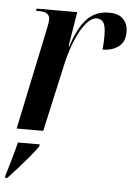

<svg xmlns="http://www.w3.org/2000/svg" viewBox="-58 -587 588 849"><g transform="rotate(5 236.0 -162.5)"><path d="M122 -442Q125 -457 127.5 -470Q130 -483 130 -494Q130 -526 83 -526H69L71 -536H251L226 -382H229Q257 -468 295 -507Q333 -546 391 -546Q434 -546 455 -524.5Q476 -503 476 -468Q476 -423 447.5 -402Q419 -381 377 -381Q379 -400 379.5 -415Q380 -430 380 -442Q380 -486 369.5 -501Q359 -516 341 -516Q317 -516 293.5 -488.5Q270 -461 249.5 -413.5Q229 -366 215 -305L147 0H29ZM-3 214Q9 173 20 135.5Q31 98 40 61H137L135 71Q121 91 98 118.5Q75 146 50.5 173.5Q26 201 7 221H-4Z"/></g></svg>

Font: Noto Serif Display Condensed SemiBold
Style: Italic
Weight: 600
Width: 3
Italic angle: -12°
Designer: Monotype Design Team
Foundry: Monotype Imaging Inc.
Version: Version 2.009